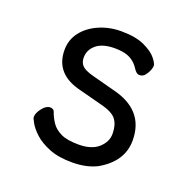

<svg xmlns="http://www.w3.org/2000/svg" viewBox="-99 -588 698 707"><g transform="rotate(20 250.0 -234.0)"><path d="M255 24Q200 24 163.5 9Q127 -6 106 -25.5Q85 -45 75 -62.5Q65 -80 65 -85Q65 -101 80 -120Q95 -139 110 -139Q125 -139 128 -127Q135 -107 147.5 -88.5Q160 -70 184.5 -58Q209 -46 255 -46Q305 -46 332 -70Q359 -94 359 -126Q359 -160 344 -180.5Q329 -201 283.5 -212.5Q238 -224 194 -236Q87 -261 87 -356Q87 -396 110.5 -426.5Q134 -457 174 -474.5Q214 -492 260 -492Q317 -492 351.5 -476Q386 -460 401 -441Q416 -422 416 -413Q416 -406 412 -395.5Q408 -385 399.5 -374Q391 -363 377 -363Q366 -363 355 -380Q332 -417 288 -423Q274 -425 260 -425Q212 -425 187.5 -404.5Q163 -384 163 -354Q163 -335 174 -323Q185 -311 218 -302L305 -279Q437 -248 437 -128Q437 -46 352 3Q311 24 255 24Z"/></g></svg>

Font: LXGW WenKai Mono
Style: Bold
Weight: 700
Designer: Fontworks Inc.
Version: Version 1.250;January 17, 2023